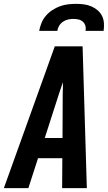

<svg xmlns="http://www.w3.org/2000/svg" viewBox="-41 -975 561 995"><path d="M-21 0 243 -735H387L409 0H281L282 -155H156L106 0ZM283 -260 284 -490Q285 -505 285 -519.5Q285 -534 285 -549Q280 -534 275 -519.5Q270 -505 265 -490L191 -260ZM162 -815Q166 -836 174 -856Q182 -876 196.5 -893Q211 -910 230 -922.5Q249 -935 269.5 -942.5Q290 -950 311 -952.5Q332 -955 352 -955Q373 -955 393 -952.5Q413 -950 431 -942.5Q449 -935 464 -922.5Q479 -910 487.5 -893Q496 -876 497.5 -856Q499 -836 496 -815H402Q405 -829 401.5 -841.5Q398 -854 388.5 -862.5Q379 -871 366 -874Q353 -877 339 -877Q326 -877 312 -874Q298 -871 285.5 -862.5Q273 -854 265.5 -841.5Q258 -829 256 -815Z"/></svg>

Font: Iosevka SS04 Extrabold Oblique
Style: Regular
Weight: 800
Italic angle: -9°
Monospace: yes
Designer: Belleve Invis
Foundry: Belleve Invis
Version: Version 19.0.0; ttfautohint (v1.8.4)